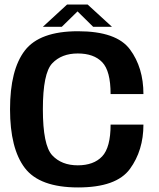

<svg xmlns="http://www.w3.org/2000/svg" viewBox="-20 -818 696 842"><path d="M322.5 4Q490.5 4 549.8 -77.2Q609 -158.5 609 -271.5H465Q465 -171.5 428 -132.2Q391 -93 321 -93Q250 -93 209 -137Q168 -181 168 -339Q168 -497 209 -540.2Q250 -583.5 321 -583.5Q391.5 -583.5 428.2 -545.2Q465 -507 465 -405.5H609Q609 -521.5 550 -601.2Q491 -681 322 -681Q154 -681 89 -596.5Q24 -512 24 -339Q24 -166.5 89 -81.2Q154 4 322.5 4ZM168 -700.5H251L320 -768L388.5 -700.5H471L364.5 -798H274Z"/></svg>

Font: Anybody Thin SemiBold
Style: Regular
Weight: 600
Version: Version 1.113;gftools[0.9.25]